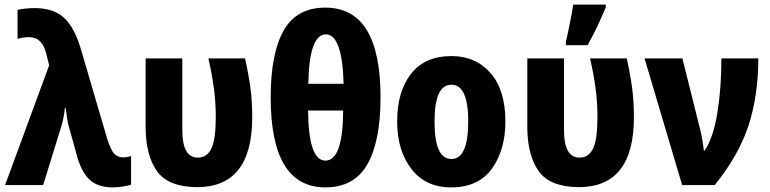

<svg xmlns="http://www.w3.org/2000/svg" viewBox="-20 -802 3336 832"><path d="M2 0H167L244 -249Q257 -290 261 -333H265Q267 -314 270.5 -290.5Q274 -267 281 -244L312 -132Q331 -60 366.5 -25Q402 10 469 10Q487 10 511.5 6.5Q536 3 548 -2V-126Q530 -120 514 -120Q492 -120 476.5 -134.5Q461 -149 445 -199L332 -584Q304 -682 258 -724.5Q212 -767 130 -767Q113 -767 91.5 -765Q70 -763 56 -759V-634Q82 -641 106 -641Q164 -641 181 -567L193 -519Z M834 9Q1073 9 1073 -294Q1073 -362 1065.5 -419Q1058 -476 1042 -549H883Q899 -479 907 -418Q915 -357 915 -295Q915 -198 896 -158.5Q877 -119 837 -119Q770 -119 770 -238V-549H611V-249Q612 -128 660.5 -60Q709 8 834 9Z M1629 -380Q1629 -769 1390 -769Q1265 -769 1209 -669.5Q1153 -570 1153 -380Q1153 10 1390 10Q1515 10 1572 -90Q1629 -190 1629 -380ZM1392 -653Q1463 -653 1469 -439H1316Q1320 -653 1392 -653ZM1390 -106Q1317 -106 1315 -323H1467Q1466 -106 1390 -106Z M2170 -276Q2170 -412 2105.5 -485.5Q2041 -559 1937 -559Q1821 -559 1761 -482Q1701 -405 1701 -276Q1701 -150 1762.5 -70Q1824 10 1935 10Q2053 10 2111.5 -71Q2170 -152 2170 -276ZM1863 -275Q1863 -435 1936 -435Q2009 -435 2009 -276Q2009 -113 1936 -113Q1863 -113 1863 -275Z M2488 9Q2727 9 2727 -294Q2727 -362 2719.5 -419Q2712 -476 2696 -549H2537Q2553 -479 2561 -418Q2569 -357 2569 -295Q2569 -198 2550 -158.5Q2531 -119 2491 -119Q2424 -119 2424 -238V-549H2265V-249Q2266 -128 2314.5 -60Q2363 8 2488 9ZM2432 -606H2526Q2550 -648 2569.5 -690Q2589 -732 2605 -770V-782H2464Q2460 -754 2449.5 -701.5Q2439 -649 2432 -621Z M2773 -549 2936 0H3077Q3181 -128 3223.5 -258Q3266 -388 3266 -549H3106Q3106 -420 3088.5 -312.5Q3071 -205 3033 -149H3030Q3025 -194 3015 -237L2937 -549Z"/></svg>

Font: Noto Sans Display SemiCondensed Extra
Style: Regular
Weight: 800
Width: 4
Designer: Monotype Design Team
Foundry: Monotype Imaging Inc.
Version: Version 1.900